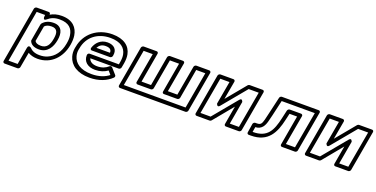

<svg xmlns="http://www.w3.org/2000/svg" viewBox="-23 -1347 4618 2358"><g transform="rotate(20 2286.0 -167.5)"><path d="M334 -459C371 -491 415 -513 486 -513C609 -513 657 -453 669 -372C674 -342 673 -308 666 -270L664 -259C644 -148 586 -69 498 -33C469 -21 437 -15 400 -15C334 -15 296 -36 269 -65C269 -65 233 -95 224 -46L185 178H66L186 -503H296L294 -474C294 -474 293 -424 334 -459ZM327 -553H170C159 -553 143 -543 140 -528L11 203C9 214 17 228 32 228H201C212 228 227 218 230 203L266 3C297 22 338 35 391 35C569 35 685 -97 714 -259L716 -270C723 -312 724 -351 719 -387C704 -485 639 -563 495 -563C436 -563 389 -549 347 -525C348 -539 344 -553 327 -553ZM367 -79C482 -79 530 -176 545 -259L547 -270C562 -353 545 -448 431 -448C368 -448 320 -426 288 -387C285 -383 283 -377 282 -373L244 -156C243 -151 244 -146 245 -143C262 -102 303 -79 367 -79ZM376 -129C328 -129 306 -143 295 -163L331 -365C349 -384 374 -398 422 -398C497 -398 510 -345 497 -270L495 -259C482 -183 450 -129 376 -129Z M1148 -513C1282 -513 1346 -456 1362 -376C1368 -347 1367 -315 1361 -278L1355 -243H975C965 -243 947 -237 946 -215C943 -132 1004 -79 1101 -79C1166 -79 1221 -98 1263 -129L1302 -84C1250 -43 1177 -15 1078 -15C933 -15 856 -76 833 -157C825 -185 823 -214 829 -246L833 -265C860 -418 984 -513 1148 -513ZM1000 -193H1371C1382 -193 1397 -203 1400 -218L1411 -278C1418 -320 1419 -359 1412 -394C1392 -496 1307 -563 1157 -563C964 -563 814 -443 783 -265L779 -246C772 -207 774 -170 784 -136C813 -34 910 35 1069 35C1192 35 1289 -6 1354 -69C1364 -78 1366 -94 1358 -103L1289 -181C1280 -191 1264 -190 1253 -180C1220 -150 1175 -129 1110 -129C1049 -129 1011 -154 1000 -193ZM1253 -326C1266 -402 1218 -449 1135 -449C1042 -449 987 -385 966 -318C963 -308 963 -289 986 -289H1221C1236 -289 1249 -303 1251 -314ZM1204 -339H1026C1045 -374 1074 -399 1127 -399C1185 -399 1205 -376 1204 -339Z M1703 -503 1634 -114C1631 -99 1644 -89 1655 -89H1829C1844 -89 1856 -103 1858 -114L1927 -503H2047L1979 -114C1976 -99 1988 -89 1999 -89H2173C2188 -89 2201 -103 2203 -114L2271 -503H2390L2306 -25H1499L1584 -503ZM1757 -528C1759 -539 1752 -553 1737 -553H1568C1557 -553 1541 -543 1538 -528L1445 0C1443 11 1451 25 1466 25H2322C2333 25 2349 15 2352 0L2445 -528C2447 -539 2439 -553 2424 -553H2255C2244 -553 2229 -543 2226 -528L2157 -139H2033L2102 -528C2104 -539 2096 -553 2081 -553H1911C1900 -553 1884 -543 1881 -528L1813 -139H1689Z M2957 -503H3088L3003 -25H2884L2937 -326C2937 -326 2924 -376 2894 -340L2633 -25H2501L2586 -503H2706L2653 -203C2653 -203 2667 -153 2697 -189ZM2952 -553C2944 -553 2935 -549 2929 -542L2718 -287L2761 -528C2763 -539 2755 -553 2740 -553H2570C2559 -553 2543 -543 2540 -528L2447 0C2445 11 2453 25 2468 25H2638C2646 25 2655 21 2661 14L2872 -242L2830 0C2828 11 2835 25 2850 25H3020C3031 25 3046 15 3049 0L3142 -528C3144 -539 3137 -553 3122 -553Z M3821 -503 3736 -25H3617L3686 -414C3689 -429 3676 -439 3665 -439H3518C3504 -439 3491 -427 3488 -415L3463 -304C3425 -136 3375 -25 3185 -25H3182L3193 -91C3278 -95 3305 -158 3320 -214C3327 -238 3334 -268 3342 -302L3388 -503ZM3875 -528C3877 -539 3870 -553 3855 -553H3373C3361 -553 3347 -543 3344 -529L3292 -304C3284 -270 3278 -242 3272 -219C3256 -163 3248 -141 3194 -141H3176C3161 -141 3148 -128 3146 -115L3128 1C3126 14 3136 25 3149 25H3177C3405 25 3474 -131 3512 -302L3532 -389H3631L3563 0C3561 11 3568 25 3583 25H3753C3764 25 3779 15 3782 0Z M4387 -503H4518L4433 -25H4314L4367 -326C4367 -326 4354 -376 4324 -340L4063 -25H3931L4016 -503H4136L4083 -203C4083 -203 4097 -153 4127 -189ZM4382 -553C4374 -553 4365 -549 4359 -542L4148 -287L4191 -528C4193 -539 4185 -553 4170 -553H4000C3989 -553 3973 -543 3970 -528L3877 0C3875 11 3883 25 3898 25H4068C4076 25 4085 21 4091 14L4302 -242L4260 0C4258 11 4265 25 4280 25H4450C4461 25 4476 15 4479 0L4572 -528C4574 -539 4567 -553 4552 -553Z"/></g></svg>

Font: Asimov
Style: XWidOuIt
Weight: 500
Designer: Google
Version: Version 2.000980; 2014